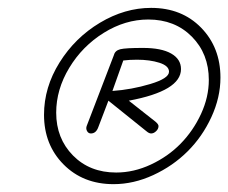

<svg xmlns="http://www.w3.org/2000/svg" viewBox="-20 -717 585 492"><path d="M271 -245.1Q192.9 -245.1 142.8 -295.7Q92.8 -346.2 92.8 -422.9Q92.8 -493.2 132.6 -556.9Q172.4 -620.6 236.1 -658.7Q299.8 -696.8 367.2 -696.8Q445.8 -696.8 495.4 -646Q544.9 -595.2 544.9 -518.1Q544.9 -467.3 521.7 -417Q498.5 -366.7 460.7 -329.1Q422.9 -291.5 372.6 -268.3Q322.3 -245.1 271 -245.1ZM277.8 -274.9Q322.8 -274.9 366.7 -295.4Q410.6 -315.9 442.9 -348.9Q475.1 -381.8 495.1 -425Q515.1 -468.3 515.1 -512.2Q515.1 -579.1 471.7 -623Q428.2 -667 359.9 -667Q300.8 -667 245.8 -632.8Q190.9 -598.6 157.5 -543.2Q124 -487.8 124 -428.2Q124 -362.3 167 -318.6Q210 -274.9 277.8 -274.9ZM212.9 -375Q206.5 -375 203.1 -381.1Q199.7 -387.2 202.1 -394L272 -576.2Q274.9 -587.4 288.1 -590.8Q301.3 -594.2 346.2 -594.2Q393.6 -594.2 418.7 -579.8Q443.8 -565.4 443.8 -540Q443.8 -483.9 310.1 -459L378.9 -404.8Q386.2 -398.4 386.2 -394Q386.2 -386.7 380.1 -380.9Q374 -375 367.2 -375Q361.8 -375 355 -380.9L257.8 -459L231.9 -391.1Q226.1 -375 212.9 -375ZM268.1 -483.9Q316.9 -487.3 365 -501.7Q413.1 -516.1 413.1 -533.2Q413.1 -548.3 388.4 -556.2Q363.8 -564 331.1 -564Q312 -564 295.9 -562Z"/></svg>

Font: Comic Neue Light
Style: Italic
Weight: 300
Italic angle: -12°
Designer: Craig Rozynski
Foundry: Craig Rozynski
Version: Version 2.003;hotconv 1.0.109;makeotfexe 2.5.65596